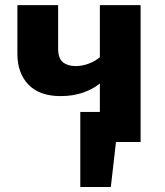

<svg xmlns="http://www.w3.org/2000/svg" viewBox="-20 -565 655 764"><path d="M299.5 -119.5H377.4V-232.8Q349.2 -209.7 309.5 -196.2Q269.7 -182.6 221 -182.6Q137.4 -182.6 93.3 -228.2Q49.2 -273.8 49.2 -351.3V-544.6H211.3V-371.8Q211.3 -332.8 230.3 -317.4Q249.2 -302.1 280.5 -302.1Q307.2 -302.1 333.1 -311.8Q359 -321.5 377.4 -337.4V-544.6H539.5V0H441.5L421 179H299.5Z"/></svg>

Font: FiraCode Nerd Font
Style: Bold
Weight: 700
Designer: Carrois Corporate, Edenspiekermann AG, Nikita Prokopov
Foundry: Carrois Corporate, Edenspiekermann AG, Nikita Prokopov
Version: Version 6.002;Nerd Fonts 2.1.0